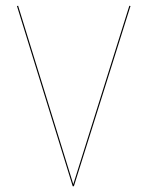

<svg xmlns="http://www.w3.org/2000/svg" viewBox="-20 -647 513 668"><path d="M434 -626 237 1H233L39 -626L43 -627L235 -6L430 -627Z"/></svg>

Font: FiraGO Four
Style: Regular
Weight: 100
Designer: bBox Type
Foundry: bBox Type GmbH
Version: Version 1.001